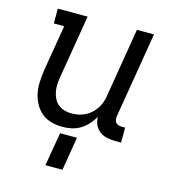

<svg xmlns="http://www.w3.org/2000/svg" viewBox="-109 -620 819 914"><g transform="rotate(15 300.0 -162.5)"><path d="M230 8Q201 8 174 0.5Q147 -7 126.5 -24Q106 -41 93 -65Q80 -89 74.5 -116Q69 -143 70.5 -172Q72 -201 76 -230L114 -457H63V-530H210L158 -218Q155 -199 154 -181Q153 -163 156.5 -145.5Q160 -128 167.5 -112.5Q175 -97 188.5 -86Q202 -75 219 -70Q236 -65 255 -65Q272 -65 289 -68.5Q306 -72 322 -80Q338 -88 351.5 -100.5Q365 -113 374.5 -128Q384 -143 389.5 -159.5Q395 -176 397 -193L453 -530H537L467 -108Q466 -99 467 -91Q468 -83 473 -77Q478 -71 486 -68.5Q494 -66 502 -66H519V8H490Q469 8 448.5 3.5Q428 -1 412.5 -13Q397 -25 388.5 -43.5Q380 -62 381 -82Q369 -62 353 -44Q337 -26 317 -14Q297 -2 274.5 3Q252 8 230 8ZM199 205 227 40H310L283 205Z"/></g></svg>

Font: Iosevka Curly Slab Extended
Style: Italic
Weight: 400
Width: 7
Italic angle: -9°
Monospace: yes
Designer: Belleve Invis
Foundry: Belleve Invis
Version: Version 11.1.0; ttfautohint (v1.8.3)